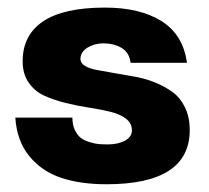

<svg xmlns="http://www.w3.org/2000/svg" viewBox="-20 -471 545 501"><path d="M467.8 -307.1H320.8Q317.4 -334.5 296.9 -346.2Q276.4 -357.9 250 -357.9Q226.6 -357.9 208.3 -346.7Q189.9 -335.4 189.9 -316.9Q189.9 -306.2 202.1 -298.8Q214.4 -291.5 234.4 -288.1Q254.4 -284.7 280 -280Q305.7 -275.4 332.5 -270.8Q359.4 -266.1 385 -255.6Q410.6 -245.1 430.7 -230.5Q450.7 -215.8 462.9 -190.4Q475.1 -165 475.1 -131.8Q475.1 9.8 257.8 9.8Q189.9 9.8 139.4 -7.1Q88.9 -23.9 56.4 -63.7Q23.9 -103.5 20 -164.1H168.9Q168.9 -145 175.5 -131.3Q182.1 -117.7 191.4 -110.8Q200.7 -104 214.6 -99.9Q228.5 -95.7 238.5 -95Q248.5 -94.2 261.2 -94.2Q288.1 -94.2 306.2 -104Q324.2 -113.8 324.2 -130.9Q324.2 -149.4 308.6 -161.4Q293 -173.3 267.8 -179.4Q242.7 -185.5 212.2 -190.2Q181.6 -194.8 151.1 -202.4Q120.6 -210 95.5 -221.4Q70.3 -232.9 54.7 -255.6Q39.1 -278.3 39.1 -311Q39.1 -379.4 92.5 -415.3Q146 -451.2 253.9 -451.2Q345.2 -451.2 401.6 -415.8Q458 -380.4 467.8 -307.1Z"/></svg>

Font: Glacial Indifference
Style: Bold
Weight: 700
Version: Version 1.001